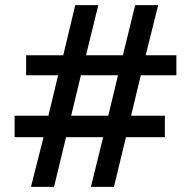

<svg xmlns="http://www.w3.org/2000/svg" viewBox="-20 -730 746 750"><path d="M669 -436H530L492 -278H624V-194H472L425 0H335L383 -194H238L191 0H101L150 -194H37V-278H169L207 -436H82V-514H227L274 -710H364L316 -514H460L508 -710H598L549 -514H669ZM403 -278 441 -436H296L258 -278Z"/></svg>

Font: Oxford Sans SemiBold
Style: Regular
Weight: 600
Designer: Matt McInerney, Pablo Impallari, Rodrigo Fuenzalida
Foundry: Matt McInerney, Pablo Impallari, Rodrigo Fuenzalida
Version: Version 3.000g; ttfautohint (v1.5) -l 8 -r 28 -G 28 -x 14 -D